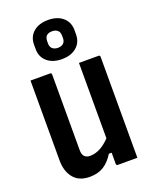

<svg xmlns="http://www.w3.org/2000/svg" viewBox="-185 -1124 970 1232"><g transform="rotate(-20 300.0 -508.0)"><path d="M210 11Q137 11 99.5 -34.5Q62 -80 62 -155V-700H195Q206 -700 206 -689V-171Q206 -115 258 -115Q290 -115 323.5 -131.5Q357 -148 393 -185V-700H526Q537 -700 537 -689V0H404Q393 0 393 -11V-87H374Q344 -38 305 -13.5Q266 11 210 11ZM300 -1027Q363 -1027 400.5 -994.5Q438 -962 438 -908V-879Q438 -825 400.5 -792.5Q363 -760 300 -760Q237 -760 199.5 -792.5Q162 -825 162 -879V-908Q162 -962 199.5 -994.5Q237 -1027 300 -1027ZM300 -950Q249 -950 249 -901V-884Q249 -863 262 -850Q277 -837 300 -837Q324 -837 337.5 -849.5Q351 -862 351 -884V-901Q351 -924 339 -936Q325 -950 300 -950Z"/></g></svg>

Font: Recursive Mn Lnr St
Style: Bold
Weight: 700
Monospace: yes
Version: Version 1.079;hotconv 1.0.112;makeotfexe 2.5.65598; ttfautoh